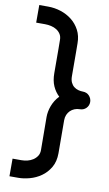

<svg xmlns="http://www.w3.org/2000/svg" viewBox="-105 -899 612 1075"><g transform="rotate(10 201.5 -361.5)"><path d="M27.8 -848.1H78.1Q115.2 -848.1 150.6 -836.7Q186 -825.2 213.9 -803.2Q241.7 -781.2 258.8 -748.8Q275.9 -716.3 275.9 -674.8Q275.9 -670.9 276.4 -624.3Q276.9 -577.6 276.9 -487.8Q276.9 -466.3 283.7 -451.9Q290.5 -437.5 301.5 -429Q312.5 -420.4 326.2 -416.7Q339.8 -413.1 353 -413.1Q363.3 -413.1 372.6 -409.2Q381.8 -405.3 388.4 -398.2Q395 -391.1 398.9 -382.1Q402.8 -373 402.8 -362.8Q402.8 -341.8 388.4 -327.4Q374 -313 353 -313Q336.9 -313 323 -307.4Q309.1 -301.8 298.8 -291.7Q288.6 -281.7 282.7 -267.8Q276.9 -253.9 276.9 -236.8L277.8 -49.8Q277.8 -2 258.1 31.5Q238.3 64.9 208.5 85.7Q178.7 106.4 144.3 115.7Q109.9 125 80.1 125H29.8V24.9H80.1Q96.7 24.9 114 20.8Q131.3 16.6 145.5 7.3Q159.7 -2 168.9 -15.9Q178.2 -29.8 178.2 -49.8L176.8 -237.8Q176.8 -252.4 179.7 -268.6Q182.6 -284.7 188.7 -301Q194.8 -317.4 204.3 -333Q213.9 -348.6 227.1 -361.8Q204.1 -383.3 190.4 -414.1Q176.8 -444.8 176.8 -487.8Q176.8 -580.6 176.3 -627.2Q175.8 -673.8 175.8 -674.8V-675.8Q175.8 -695.3 167 -709Q158.2 -722.7 144.3 -731.4Q130.4 -740.2 113 -744.1Q95.7 -748 78.1 -748H27.8Z"/></g></svg>

Font: Bruno Ace SC
Style: Regular
Weight: 400
Designer: Astigmatic (AOETI)
Foundry: Astigmatic (AOETI)
Version: Version 1.000